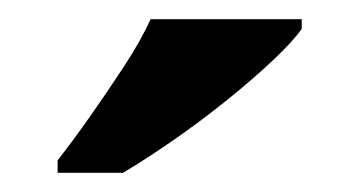

<svg xmlns="http://www.w3.org/2000/svg" viewBox="-20 -786 374 200"><path d="M40 -619Q55 -638 73.3 -664Q91.6 -690 109.3 -717Q126.9 -744 136.9 -766H294.3V-756Q285.3 -743 264.1 -723Q242.9 -703 215.5 -681Q188.1 -659 159.9 -639.5Q131.6 -620 108.2 -606H40Z"/></svg>

Font: Noto Serif Hebrew
Style: Regular
Weight: 400
Designer: Monotype Design Team
Foundry: Monotype Imaging Inc.
Version: Version 2.003